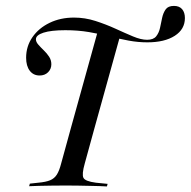

<svg xmlns="http://www.w3.org/2000/svg" viewBox="-20 -643 659 663"><path d="M225 -201.6 320.2 -544.4 395.2 -521 306.5 -201.6ZM209.7 -2.4Q182.3 -2.4 158.1 -2Q133.9 -1.6 114.1 -1.2Q94.4 -0.8 80.6 0L83.1 -8.9L112.1 -12.1Q138.7 -14.5 153.2 -20.6Q167.7 -26.6 176.2 -39.9Q184.7 -53.2 191.1 -78.2L225 -201.6H306.5L272.6 -78.2Q262.1 -41.1 268.1 -29Q274.2 -16.9 311.3 -12.1L351.6 -8.1L349.2 0.8Q338.7 0 323.4 -0.4Q308.1 -0.8 289.9 -1.2Q271.8 -1.6 250.8 -2Q229.8 -2.4 207.3 -2.4H210.5ZM116.9 -382.3Q95.2 -382.3 82.7 -398.8Q70.2 -415.3 70.2 -443.5Q70.2 -483.1 91.9 -514.5Q113.7 -546 151.2 -564.1Q188.7 -582.3 235.5 -582.3Q273.4 -582.3 309.7 -570.6Q346 -558.9 378.6 -544Q411.3 -529 439.1 -517.3Q466.9 -505.6 487.9 -505.6Q509.7 -505.6 519.4 -517.7Q529 -529.8 532.7 -547.2Q536.3 -564.5 539.9 -581.5Q543.5 -598.4 552 -610.5Q560.5 -622.6 580.6 -622.6Q599.2 -622.6 608.9 -611.3Q618.5 -600 618.5 -580.6Q618.5 -541.9 583.5 -519.4Q548.4 -496.8 488.7 -496.8Q456.5 -496.8 424.2 -502.8Q391.9 -508.9 358.5 -517.3Q325 -525.8 287.1 -532.3Q249.2 -538.7 205.6 -538.7Q156.5 -538.7 130.2 -530.2Q104 -521.8 104 -507.3Q104 -498.4 112.1 -489.1Q120.2 -479.8 131 -469.4Q141.9 -458.9 149.6 -447.2Q157.3 -435.5 157.3 -421Q157.3 -404.8 146 -393.5Q134.7 -382.3 116.9 -382.3Z"/></svg>

Font: Playfair 144pt SemiCondensed
Style: Italic
Weight: 400
Width: 4
Italic angle: -15.6°
Designer: Claus Eggers Sørensen
Foundry: Claus Eggers Sørensen
Version: Version 2.203